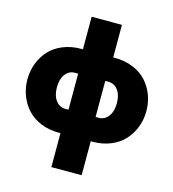

<svg xmlns="http://www.w3.org/2000/svg" viewBox="-133 -840 1050 1163"><g transform="rotate(15 392.0 -258.5)"><path d="M296.9 212.9V0H287.1Q223.6 0 172.1 -21.5Q120.6 -43 87.6 -79.6Q54.7 -116.2 36.9 -163.3Q19 -210.4 19 -263.2Q19 -316.4 36.9 -363.5Q54.7 -410.6 87.6 -447Q120.6 -483.4 172.1 -504.6Q223.6 -525.9 287.1 -525.9H296.9V-730H486.8V-525.9H497.1Q560.5 -525.9 612.1 -504.6Q663.6 -483.4 696.5 -447Q729.5 -410.6 747.3 -363.5Q765.1 -316.4 765.1 -263.2Q765.1 -210.4 747.3 -163.3Q729.5 -116.2 696.5 -79.6Q663.6 -43 612.1 -21.5Q560.5 0 497.1 0H486.8V212.9ZM287.1 -149.9H307.1V-376H287.1Q250.5 -376 227.3 -345.5Q204.1 -314.9 204.1 -263.2Q204.1 -211.4 227.3 -180.7Q250.5 -149.9 287.1 -149.9ZM477.1 -149.9H497.1Q533.7 -149.9 556.9 -180.7Q580.1 -211.4 580.1 -263.2Q580.1 -314.9 556.9 -345.5Q533.7 -376 497.1 -376H477.1Z"/></g></svg>

Font: Rawline Black
Style: Regular
Weight: 900
Designer: Matt McInerney, Pablo Impallari, Rodrigo Fuenzalida
Foundry: Matt McInerney, Pablo Impallari, Rodrigo Fuenzalida
Version: Version 4.020;PS 004.020;hotconv 1.0.88;makeotf.lib2.5.64775